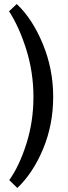

<svg xmlns="http://www.w3.org/2000/svg" viewBox="-20 -749 337 953"><path d="M66 184 26 145Q76 75 111 -35.5Q146 -146 146 -267.5Q146 -389 111 -501.5Q76 -614 25 -693L63 -729Q140 -657 192 -532Q244 -407 244 -268.5Q244 -130 194 -10Q144 110 66 184Z"/></svg>

Font: Karma SemiBold
Style: Regular
Weight: 600
Designer: Joana Correia
Foundry: Indian Type Foundry
Version: Version 1.202;PS 1.0;hotconv 1.0.78;makeotf.lib2.5.61930; tt